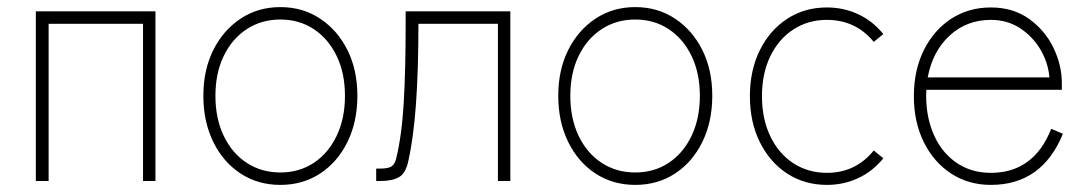

<svg xmlns="http://www.w3.org/2000/svg" viewBox="-20 -510 3068 541"><path d="M81 0V-478H418V0H383V-443H117V0Z M770 11Q707 11 658 -21Q609 -53 581 -110Q553 -167 553 -240Q553 -313 581 -369Q609 -425 658 -457.5Q707 -490 770 -490Q833 -490 882 -457.5Q931 -425 959 -369Q987 -313 987 -240Q987 -167 959 -110Q931 -53 882 -21Q833 11 770 11ZM770 -24Q823 -24 864 -51Q905 -78 928.5 -127Q952 -176 952 -240Q952 -304 928.5 -352.5Q905 -401 864 -428Q823 -455 770 -455Q717 -455 675.5 -428Q634 -401 610.5 -352.5Q587 -304 587 -240Q587 -176 610.5 -127Q634 -78 675.5 -51Q717 -24 770 -24Z M1040 0V-35H1051Q1074 -35 1083 -41Q1092 -47 1096 -62Q1112 -127 1117.5 -219Q1123 -311 1123 -443V-478H1418V0H1383V-443H1159Q1159 -311 1152 -215.5Q1145 -120 1130 -54Q1123 -22 1104.5 -11Q1086 0 1051 0Z M1770 11Q1707 11 1658 -21Q1609 -53 1581 -110Q1553 -167 1553 -240Q1553 -313 1581 -369Q1609 -425 1658 -457.5Q1707 -490 1770 -490Q1833 -490 1882 -457.5Q1931 -425 1959 -369Q1987 -313 1987 -240Q1987 -167 1959 -110Q1931 -53 1882 -21Q1833 11 1770 11ZM1770 -24Q1823 -24 1864 -51Q1905 -78 1928.5 -127Q1952 -176 1952 -240Q1952 -304 1928.5 -352.5Q1905 -401 1864 -428Q1823 -455 1770 -455Q1717 -455 1675.5 -428Q1634 -401 1610.5 -352.5Q1587 -304 1587 -240Q1587 -176 1610.5 -127Q1634 -78 1675.5 -51Q1717 -24 1770 -24Z M2310 11Q2247 11 2198 -21Q2149 -53 2121 -109.5Q2093 -166 2093 -239Q2093 -312 2121 -368.5Q2149 -425 2198 -457Q2247 -489 2310 -489Q2357 -489 2398 -470Q2439 -451 2469 -414L2442 -392Q2391 -454 2310 -454Q2257 -454 2215.5 -427Q2174 -400 2150.5 -351.5Q2127 -303 2127 -239Q2127 -175 2150.5 -126Q2174 -77 2215.5 -50Q2257 -23 2310 -23Q2391 -23 2442 -86L2469 -64Q2439 -27 2398 -8Q2357 11 2310 11Z M2772 11Q2709 11 2660 -21Q2611 -53 2583 -109.5Q2555 -166 2555 -239Q2555 -312 2583 -368.5Q2611 -425 2660 -457Q2709 -489 2772 -489Q2835 -489 2880 -456.5Q2925 -424 2948.5 -375Q2972 -326 2972 -275V-257H2590Q2587 -191 2608 -138Q2629 -85 2671.5 -54Q2714 -23 2772 -23Q2893 -23 2942 -147L2975 -133Q2916 11 2772 11ZM2594 -292H2937Q2933 -335 2911 -371.5Q2889 -408 2853.5 -431Q2818 -454 2772 -454Q2704 -454 2656 -410Q2608 -366 2594 -292Z"/></svg>

Font: Zen Kaku Gothic New Light
Style: Regular
Weight: 300
Designer: Yoshimichi Ohira
Foundry: Positype
Version: Version 1.002